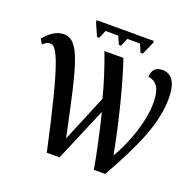

<svg xmlns="http://www.w3.org/2000/svg" viewBox="-148 -1033 1214 1189"><g transform="rotate(20 459.0 -438.5)"><path d="M328 -780H343L365 -833H449L472 -780H486L509 -833H592L615 -780H630L667 -864V-877H291V-864ZM281 0H365L515 -354C538 -265 578 -83 591 0H666C800 -238 876 -409 876 -574C876 -677 841 -727 780 -727C730 -727 712 -694 712 -657C758 -651 796 -622 796 -516C796 -388 738 -232 675 -125C636 -334 574 -576 526 -714H401C435 -624 465 -532 491 -432L363 -124C268 -572 237 -726 130 -726C72 -726 30 -682 4 -651L24 -619C34 -631 49 -643 70 -643C114 -643 157 -569 281 0Z"/></g></svg>

Font: Noto Serif SemiCondensed Medium
Style: Regular
Weight: 500
Width: 4
Designer: Monotype Design Team
Foundry: Monotype Imaging Inc.
Version: Version 2.014